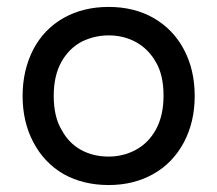

<svg xmlns="http://www.w3.org/2000/svg" viewBox="-20 -529 634 560"><path d="M165 -21.5Q108.4 -54.7 77.1 -114.3Q45.9 -173.8 45.9 -249Q45.9 -324.2 77.1 -384.8Q108.4 -444.3 165.5 -476.6Q222.7 -508.8 296.9 -508.8Q371.1 -508.8 427.7 -476.6Q485.4 -443.4 516.6 -384.3Q547.9 -325.2 547.9 -249Q547.9 -173.8 516.6 -114.3Q484.4 -53.7 427.2 -21.5Q370.1 10.7 296.9 10.7Q222.7 10.7 165 -21.5ZM374 -90.8Q413.1 -111.3 435.1 -151.9Q457 -192.4 457 -250Q457 -311.5 433.6 -349.6Q412.1 -386.7 376.5 -406.2Q340.8 -425.8 296.9 -425.8Q256.8 -425.8 219.7 -408.2Q180.7 -387.7 158.7 -347.7Q136.7 -307.6 136.7 -250Q136.7 -187.5 160.2 -149.4Q180.7 -111.3 216.3 -91.8Q252 -72.3 296.9 -72.3Q337.9 -72.3 374 -90.8Z"/></svg>

Font: jf-openhuninn-2.1
Style: Regular
Weight: 400
Designer: [Kosugi Maru]
Designed by MOTOYA      

[Varela Round]
Joe Prince (Latin component); Avraham Cornfeld (Hebrew component)
Foundry: justfont Co., Ltd.
Version: 2.1